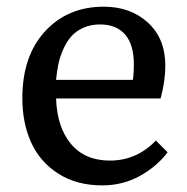

<svg xmlns="http://www.w3.org/2000/svg" viewBox="-20 -541 560 575"><path d="M286.1 14.2Q209.5 14.2 154.5 -21Q99.6 -56.2 73.2 -114.5Q46.9 -172.9 46.9 -247.1Q46.9 -373 114.7 -447Q182.6 -521 291 -521Q370.6 -521 422.9 -473.4Q475.1 -425.8 475.1 -344.2Q475.1 -297.9 460.9 -246.1H147.9Q150.9 -159.7 192.6 -109.9Q234.4 -60.1 309.1 -60.1Q389.2 -60.1 446.8 -120.1L481.9 -85Q450.7 -43 399.4 -14.4Q348.1 14.2 286.1 14.2ZM147.9 -301.8H377.9Q380.9 -321.3 380.9 -348.1Q380.9 -407.2 354.7 -437.5Q328.6 -467.8 279.8 -467.8Q252 -467.8 230 -458Q208 -448.2 193.8 -432.4Q179.7 -416.5 169.7 -394Q159.7 -371.6 155 -349.6Q150.4 -327.6 147.9 -301.8Z"/></svg>

Font: Literata Book
Style: Regular
Weight: 400
Designer: Latin by Veronika Burian and Jose Scaglione. Greek by Irene Vlachou. Cyrillic by Vera Evstafieva
Foundry: TypeTogether
Version: Version 2.003;PS 002.003;hotconv 1.0.88;makeotf.lib2.5.64775